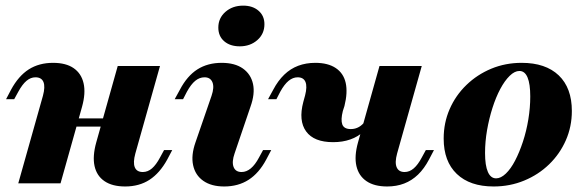

<svg xmlns="http://www.w3.org/2000/svg" viewBox="-20 -654 2093 685"><path d="M45.2 0 133.1 -312.1Q141.9 -344.4 135.1 -361.3Q128.2 -378.2 106.5 -378.2Q89.5 -378.2 74.6 -365.7Q59.7 -353.2 45.2 -326.6L30.6 -300H1.6L19.4 -333.9Q46 -383.1 82.7 -406.5Q119.4 -429.8 169.4 -429.8Q215.3 -429.8 242.7 -410.9Q270.2 -391.9 278.2 -356.9Q286.3 -321.8 272.6 -272.6L196 0ZM182.3 -202.4 190.3 -231.5H419.4L411.3 -202.4ZM426.6 11.3Q380.6 11.3 352.8 -7.7Q325 -26.6 317.3 -61.7Q309.7 -96.8 323.4 -146L400 -418.5H550.8L462.9 -106.5Q454 -74.2 460.9 -57.3Q467.7 -40.3 489.5 -40.3Q507.3 -40.3 522.2 -53.2Q537.1 -66.1 550.8 -91.9L565.3 -118.5H594.4L576.6 -84.7Q550 -36.3 513.3 -12.5Q476.6 11.3 426.6 11.3Z M779.8 11.3Q733.9 11.3 705.2 -8.9Q676.6 -29 669 -64.5Q661.3 -100 677.4 -146L734.7 -312.1Q745.2 -342.7 737.9 -360.5Q730.6 -378.2 709.7 -378.2Q691.9 -378.2 676.6 -365.7Q661.3 -353.2 646.8 -326.6L633.1 -300H603.2L621.8 -333.9Q647.6 -383.1 684.3 -406.5Q721 -429.8 771 -429.8Q817.7 -429.8 846.4 -409.7Q875 -389.5 882.7 -354.4Q890.3 -319.4 873.4 -272.6L816.9 -106.5Q806.5 -76.6 813.3 -58.5Q820.2 -40.3 841.9 -40.3Q876.6 -40.3 904 -91.9L918.5 -118.5H947.6L929.8 -84.7Q904 -36.3 866.9 -12.5Q829.8 11.3 779.8 11.3ZM835.5 -488.7Q800.8 -488.7 779.8 -506.9Q758.9 -525 758.9 -555.6Q758.9 -589.5 784.3 -611.7Q809.7 -633.9 847.6 -633.9Q881.5 -633.9 902.4 -615.7Q923.4 -597.6 923.4 -567.7Q923.4 -533.1 898 -510.9Q872.6 -488.7 835.5 -488.7Z M1361.3 11.3Q1315.3 11.3 1287.5 -7.7Q1259.7 -26.6 1251.6 -61.7Q1243.5 -96.8 1257.3 -146L1333.9 -418.5H1484.7L1396.8 -106.5Q1387.9 -74.2 1395.2 -57.3Q1402.4 -40.3 1423.4 -40.3Q1441.1 -40.3 1456 -53.2Q1471 -66.1 1484.7 -91.9L1499.2 -118.5H1528.2L1510.5 -84.7Q1493.5 -52.4 1471.4 -31Q1449.2 -9.7 1421.8 0.8Q1394.4 11.3 1361.3 11.3ZM1168.5 -146.8Q1100 -146.8 1072.2 -185.1Q1044.4 -223.4 1062.1 -290.3L1068.5 -313.7Q1076.6 -345.2 1069.8 -361.7Q1062.9 -378.2 1041.9 -378.2Q1025 -378.2 1009.7 -365.7Q994.4 -353.2 979.8 -326.6L966.1 -300H936.3L954.8 -333.9Q971.8 -366.1 994 -387.5Q1016.1 -408.9 1044 -419.4Q1071.8 -429.8 1104.8 -429.8Q1150 -429.8 1177.8 -411.3Q1205.6 -392.7 1213.3 -358.5Q1221 -324.2 1208.9 -275.8L1203.2 -258.1Q1195.2 -226.6 1201.2 -210.1Q1207.3 -193.5 1231.5 -193.5Q1247.6 -193.5 1260.9 -201.2Q1274.2 -208.9 1284.7 -224.2L1278.2 -185.5Q1257.3 -166.1 1229.8 -156.5Q1202.4 -146.8 1168.5 -146.8Z M1741.1 11.3Q1656.5 11.3 1609.7 -33.5Q1562.9 -78.2 1562.9 -159.7Q1562.9 -216.1 1584.3 -264.9Q1605.6 -313.7 1644 -350.8Q1682.3 -387.9 1732.7 -408.9Q1783.1 -429.8 1841.1 -429.8Q1926.6 -429.8 1973.4 -385.1Q2020.2 -340.3 2020.2 -258.1Q2020.2 -202.4 1998.8 -153.6Q1977.4 -104.8 1939.1 -67.7Q1900.8 -30.6 1850 -9.7Q1799.2 11.3 1741.1 11.3ZM1750 -17.7Q1766.9 -17.7 1784.7 -34.7Q1802.4 -51.6 1817.7 -81Q1833.1 -110.5 1845.6 -148.4Q1858.1 -186.3 1864.9 -227.8Q1871.8 -269.4 1871.8 -309.7Q1871.8 -354.8 1862.1 -377.8Q1852.4 -400.8 1833.1 -400.8Q1816.1 -400.8 1798.4 -383.5Q1780.6 -366.1 1764.9 -336.7Q1749.2 -307.3 1737.1 -269.4Q1725 -231.5 1717.7 -189.9Q1710.5 -148.4 1710.5 -108.1Q1710.5 -63.7 1720.6 -40.7Q1730.6 -17.7 1750 -17.7Z"/></svg>

Font: Playfair 5pt SemiExpanded Light Black
Style: Italic
Weight: 900
Italic angle: -15.6°
Version: Version 2.001;gftools[0.9.30]